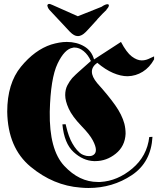

<svg xmlns="http://www.w3.org/2000/svg" viewBox="-20 -926 788 957"><path d="M449 -630 583 -717Q611 -664 637 -644.5Q663 -625 686 -625Q703 -625 718.5 -631.5Q734 -638 748 -645V-630Q726 -590 691.5 -568.5Q657 -547 616 -546Q582 -546 543.5 -562.5Q505 -579 465 -613Q452 -604 445 -593Q438 -582 438 -569Q438 -556 444.5 -542Q451 -528 465 -511Q520 -450 554 -402Q588 -354 600 -309Q603 -297 604.5 -284.5Q606 -272 606 -259Q603 -197 557 -160Q511 -123 455 -123H448Q394 -125 347 -168Q300 -211 291 -306L307 -307Q310 -293 316 -272Q322 -251 332 -228Q340 -211 351.5 -194Q363 -177 378 -164Q385 -158 393.5 -154.5Q402 -151 411 -149Q413 -149 416 -148.5Q419 -148 422 -148Q437 -147 447.5 -155Q458 -163 458 -179Q458 -197 442.5 -226.5Q427 -256 386 -298Q340 -346 322.5 -384.5Q305 -423 305 -452Q305 -480 316 -501Q327 -522 340 -537Q349 -547 357 -554Q365 -561 370 -566L433 -622Q419 -653 397 -671Q375 -689 352 -689H347Q345 -689 343 -688Q302 -682 267 -609Q232 -536 228 -369Q225 -180 300 -99.5Q375 -19 467 -19H480Q566 -24 639.5 -86Q713 -148 724 -243L740 -244Q733 -117 637 -53Q541 11 421 11Q411 11 401 10.5Q391 10 381 9Q246 -1 132.5 -95Q19 -189 16 -369Q16 -510 84.5 -593.5Q153 -677 235 -704Q255 -710 274.5 -713.5Q294 -717 313 -717Q362 -717 399.5 -695Q437 -673 449 -629ZM510 -876Q501 -868 490 -856.5Q479 -845 467 -832L465 -830V-829Q445 -807 428.5 -789Q412 -771 408 -767Q397 -756 387 -751Q377 -746 369 -746Q358 -746 348.5 -751.5Q339 -757 329 -767L227 -876Q222 -882 219.5 -887Q217 -892 216 -897Q216 -904 222 -906Q228 -908 242 -901L368 -845L486 -892Q496 -899 503.5 -902Q511 -905 515 -905Q524 -905 522.5 -897Q521 -889 510 -877Z"/></svg>

Font: Fette UNZ Fraktur
Style: Regular
Weight: 900
Foundry: UNZ1 Extensions by Catfonts.de
Version: Version 0.000 2012 initial release